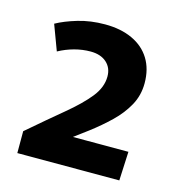

<svg xmlns="http://www.w3.org/2000/svg" viewBox="-73 -885 511 551"><g transform="rotate(15 182.5 -609.0)"><path d="M26 -463Q84 -513 127.5 -549Q171 -585 195 -615Q219 -645 219 -677Q219 -703 201.5 -718.5Q184 -734 154 -734Q130 -734 106 -727.5Q82 -721 60 -709L32 -784Q57 -798 94 -809Q131 -820 174 -820Q221 -820 255.5 -804Q290 -788 308.5 -758Q327 -728 327 -686Q327 -650 310.5 -620Q294 -590 267 -564Q240 -538 209 -514.5Q178 -491 148 -469L131 -484H333L329 -398H26Z"/></g></svg>

Font: Murecho Thin SemiBold
Style: Regular
Weight: 600
Version: Version 1.010